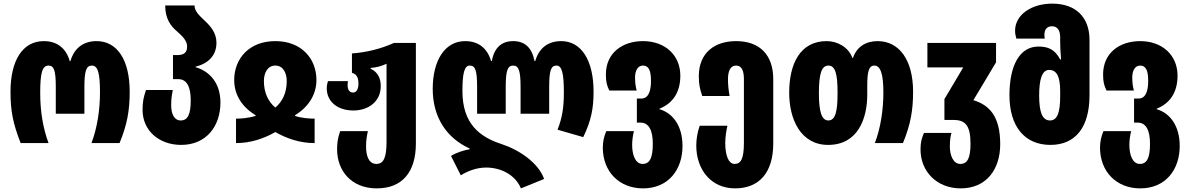

<svg xmlns="http://www.w3.org/2000/svg" viewBox="-20 -790 6566 1060"><path d="M94 0H248C218 -81 202 -173 202 -276C202 -384 212 -428 248 -428C279 -428 288 -398 288 -310V-162H446V-310C446 -398 456 -428 487 -428C522 -428 532 -382 532 -279C532 -185 517 -84 485 0H640C683 -104 696 -183 696 -284C696 -458 628 -563 513 -563C442 -563 390 -526 369 -453H365C344 -526 293 -563 222 -563C104 -563 38 -455 38 -284C38 -179 51 -110 94 0Z M980 10C1119 10 1197 -93 1197 -224C1197 -336 1133 -398 1060 -419V-422C1133 -440 1175 -486 1175 -554C1175 -610 1141 -647 1108 -678C1077 -707 1054 -730 1054 -760H892C892 -686 923 -646 956 -618C988 -590 1013 -565 1013 -533C1013 -504 1000 -486 960 -486H935V-353H965C1011 -353 1033 -311 1033 -236C1033 -160 1017 -125 978 -125C942 -125 925 -160 925 -210C925 -243 929 -268 934 -293H786C773 -255 767 -228 767 -184C767 -68 859 10 980 10Z M1283 0C1364 0 1437 -25 1500 -61C1563 -25 1636 0 1717 0V-135C1692 -135 1647 -137 1609 -150V-154C1686 -201 1727 -271 1727 -348C1727 -466 1645 -563 1500 -563C1355 -563 1273 -466 1273 -348C1273 -270 1313 -201 1391 -154V-150C1348 -137 1308 -135 1283 -135ZM1500 -196C1461 -229 1437 -277 1437 -343C1437 -384 1455 -428 1500 -428C1545 -428 1563 -384 1563 -343C1563 -277 1539 -229 1500 -196Z M2060 250C2200 250 2276 161 2276 2V-553H2155C2084 -521 2006 -501 1923 -495V-388C1955 -380 1959 -351 1959 -328C1959 -298 1948 -279 1929 -279C1909 -279 1899 -295 1899 -321C1899 -327 1900 -334 1901 -342H1791C1786 -328 1784 -315 1784 -302C1784 -232 1840 -180 1931 -180C2011 -180 2082 -227 2082 -314C2082 -355 2069 -390 2026 -411V-415C2055 -417 2085 -424 2114 -438V-8C2114 80 2098 115 2058 115C2016 115 2001 71 2001 19C2001 -15 2005 -39 2011 -66H1858C1845 -29 1841 -1 1841 34C1841 153 1920 250 2060 250Z M2856 250 2984 198C2952 108 2846 37 2748 5C2628 -34 2533 -107 2533 -287C2533 -384 2543 -428 2574 -428C2605 -428 2614 -398 2614 -310V-162H2772V-310C2772 -398 2782 -428 2813 -428C2844 -428 2854 -398 2854 -310V-162H3012V-310C3012 -398 3021 -428 3052 -428C3083 -428 3093 -384 3093 -278C3093 -202 3085 -141 3058 -74L3200 -33C3244 -124 3257 -192 3257 -284C3257 -455 3191 -563 3078 -563C3007 -563 2956 -526 2935 -453H2931C2917 -526 2878 -563 2813 -563C2748 -563 2709 -526 2695 -453H2691C2670 -526 2619 -563 2548 -563C2435 -563 2369 -455 2369 -299C2369 -143 2445 -28 2573 30V34C2541 39 2495 54 2470 71L2524 178C2559 156 2609 135 2664 135C2740 135 2823 171 2856 250Z M3530 250C3670 250 3748 147 3748 16C3748 -96 3694 -166 3621 -187V-190C3694 -219 3736 -280 3736 -372C3736 -487 3650 -563 3530 -563C3416 -563 3325 -498 3325 -379C3325 -335 3331 -318 3344 -290H3495C3489 -312 3486 -335 3486 -363C3486 -395 3498 -428 3530 -428C3561 -428 3574 -401 3574 -344C3574 -289 3561 -246 3521 -246H3496V-113H3516C3562 -113 3584 -71 3584 4C3584 80 3568 115 3528 115C3487 115 3470 64 3470 10C3470 -16 3474 -43 3480 -66H3327C3314 -36 3308 -5 3308 25C3308 157 3398 250 3530 250Z M4038 250C4173 250 4249 161 4249 2V-353C4249 -488 4173 -563 4044 -563C3929 -563 3838 -502 3838 -369C3838 -325 3844 -298 3857 -260H4008C4002 -292 3999 -325 3999 -353C3999 -395 4011 -428 4044 -428C4074 -428 4087 -401 4087 -353V-3C4087 85 4071 115 4036 115C3999 115 3984 61 3984 -1C3984 -35 3990 -69 3996 -96H3843C3830 -59 3824 -21 3824 14C3824 143 3903 250 4038 250Z M4552 10C4717 10 4768 -136 4768 -268V-316C4768 -390 4775 -428 4807 -428C4841 -428 4857 -382 4857 -279C4857 -185 4842 -84 4810 0H4965C5008 -104 5021 -183 5021 -284C5021 -458 4945 -563 4825 -563C4759 -563 4710 -531 4689 -470H4686C4664 -531 4602 -563 4544 -563C4397 -563 4337 -437 4337 -278C4337 -132 4400 10 4552 10ZM4553 -125C4515 -125 4501 -177 4501 -276C4501 -380 4515 -428 4553 -428C4593 -428 4604 -379 4604 -277C4604 -176 4593 -125 4553 -125Z M5284 250C5424 250 5502 147 5502 6C5502 -153 5438 -211 5354 -237L5479 -446V-553H5100V-418H5298L5194 -243V-128H5242C5308 -128 5338 -100 5338 4C5338 80 5322 115 5282 115C5241 115 5224 64 5224 20C5224 -16 5228 -43 5233 -56H5081C5069 -28 5062 -5 5062 35C5062 157 5152 250 5284 250Z M5779 10C5919 10 5995 -89 5995 -264V-570C5995 -695 5919 -770 5789 -770C5675 -770 5584 -709 5584 -620C5584 -606 5587 -592 5591 -577H5748C5747 -584 5746 -590 5746 -597C5746 -626 5759 -645 5788 -645C5818 -645 5833 -622 5833 -584V-558C5833 -537 5834 -508 5838 -462H5833C5803 -519 5764 -533 5713 -533C5612 -533 5553 -433 5553 -264C5553 -92 5637 10 5779 10ZM5777 -125C5733 -125 5717 -173 5717 -264C5717 -351 5733 -404 5772 -404C5815 -404 5833 -365 5833 -287V-258C5833 -168 5817 -125 5777 -125Z M6275 250C6415 250 6493 147 6493 16C6493 -96 6439 -166 6366 -187V-190C6439 -219 6481 -280 6481 -372C6481 -487 6395 -563 6275 -563C6161 -563 6070 -498 6070 -379C6070 -335 6076 -318 6089 -290H6240C6234 -312 6231 -335 6231 -363C6231 -395 6243 -428 6275 -428C6306 -428 6319 -401 6319 -344C6319 -289 6306 -246 6266 -246H6241V-113H6261C6307 -113 6329 -71 6329 4C6329 80 6313 115 6273 115C6232 115 6215 64 6215 10C6215 -16 6219 -43 6225 -66H6072C6059 -36 6053 -5 6053 25C6053 157 6143 250 6275 250Z"/></svg>

Font: Noto Sans Georgian ExtraCondensed Black
Style: Regular
Weight: 900
Width: 2
Designer: Monotype Design Team, Akaki Razmadze
Foundry: Google LLC
Version: Version 2.005